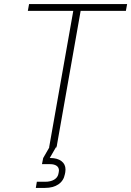

<svg xmlns="http://www.w3.org/2000/svg" viewBox="-20 -720 641 938"><path d="M601 -700 595 -667H374L258 -10H259L257 -7L256 0H253L223 52H226Q260 52 280 67Q300 82 300 108Q300 116 299 121L297 131Q291 163 265.5 180.5Q240 198 200 198H155L160 168H200Q227 168 244 158Q261 148 265 131L267 121Q268 118 268 113Q268 98 256.5 90Q245 82 225 82H185L191 52L221 0H220L338 -667H116L122 -700Z"/></svg>

Font: Bai Jamjuree ExtraLight
Style: Italic
Weight: 275
Italic angle: -10°
Version: Version 1.000; ttfautohint (v1.6)